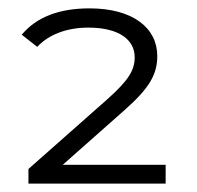

<svg xmlns="http://www.w3.org/2000/svg" viewBox="-20 -766 470 459"><path d="M69 -654C96 -683 139 -700 191 -700C266 -700 302 -670 302 -629C302 -598 287 -574 238 -530L48 -362V-327H376V-372H130L278 -503C338 -556 356 -589 356 -632C356 -699 298 -746 194 -746C121 -746 67 -725 32 -683Z"/></svg>

Font: Malon Grotesk
Style: Regular
Weight: 400
Designer: Julieta Ulanovsky
Foundry: Julieta Ulanovsky
Version: Version 7.200